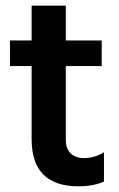

<svg xmlns="http://www.w3.org/2000/svg" viewBox="-20 -649 419 674"><path d="M211 -417V-159Q211 -127 228 -110.5Q245 -94 275 -94Q313 -94 345 -115V-12Q310 5 255 5Q91 5 91 -161V-417H15V-507H91V-629H211V-507H337V-417Z"/></svg>

Font: Hind Semibold
Style: Regular
Weight: 600
Designer: Manushi Parikh, Satya Rajpurohit
Foundry: Indian Type Foundry
Version: Version 1.201;PS 1.0;hotconv 1.0.78;makeotf.lib2.5.61930; tt